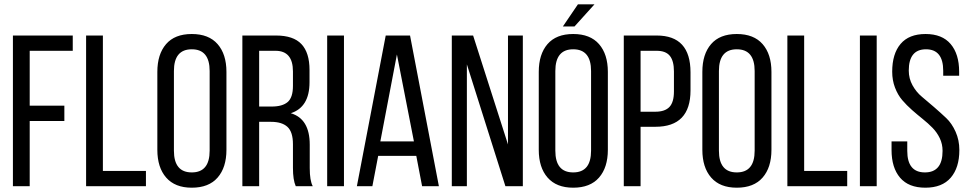

<svg xmlns="http://www.w3.org/2000/svg" viewBox="-20 -865 4505 892"><path d="M118 -374H279V-303H118V0H40V-700H318V-629H118Z M658 0H380V-700H458V-71H658Z M711 -169V-531Q711 -613 751.5 -660Q792 -707 871 -707Q950 -707 991 -660Q1032 -613 1032 -531V-169Q1032 -87 991 -40Q950 7 871 7Q793 7 752 -40Q711 -87 711 -169ZM788 -535V-165Q788 -64 871 -64Q954 -64 954 -165V-535Q954 -636 871 -636Q788 -636 788 -535Z M1106 -700H1262Q1343 -700 1380.5 -660Q1418 -620 1418 -540V-483Q1418 -367 1331 -339Q1419 -313 1419 -193V-84Q1419 -26 1433 0H1354Q1341 -29 1341 -85V-195Q1341 -252 1315.5 -275.5Q1290 -299 1239 -299H1184V0H1106ZM1184 -370H1242Q1292 -370 1316.5 -391Q1341 -412 1341 -466V-533Q1341 -629 1260 -629H1184Z M1500 -700H1578V0H1500Z M1914 -141H1737L1710 0H1638L1772 -700H1885L2019 0H1941ZM1824 -612 1747 -208H1903Z M2149 -566V0H2079V-700H2178L2340 -194V-700H2409V0H2328Z M2665 -845H2742L2649 -742H2595ZM2804 -531V-169Q2804 -87 2763 -40Q2722 7 2643 7Q2565 7 2524 -40Q2483 -87 2483 -169V-531Q2483 -613 2523.5 -660Q2564 -707 2643 -707Q2722 -707 2763 -660Q2804 -613 2804 -531ZM2560 -535V-165Q2560 -64 2643 -64Q2726 -64 2726 -165V-535Q2726 -636 2643 -636Q2560 -636 2560 -535Z M2878 -700H3031Q3188 -700 3188 -529V-445Q3188 -276 3025 -276H2956V0H2878ZM2956 -346H3025Q3069 -346 3090 -368Q3111 -390 3111 -440V-533Q3111 -582 3092 -605.5Q3073 -629 3031 -629H2956Z M3243 -169V-531Q3243 -613 3283.5 -660Q3324 -707 3403 -707Q3482 -707 3523 -660Q3564 -613 3564 -531V-169Q3564 -87 3523 -40Q3482 7 3403 7Q3325 7 3284 -40Q3243 -87 3243 -169ZM3320 -535V-165Q3320 -64 3403 -64Q3486 -64 3486 -165V-535Q3486 -636 3403 -636Q3320 -636 3320 -535Z M3916 0H3638V-700H3716V-71H3916Z M3975 -700H4053V0H3975Z M4436 -532V-513H4362V-536Q4362 -636 4282 -636Q4202 -636 4202 -537Q4202 -500 4219.5 -468.5Q4237 -437 4263 -415.5Q4289 -394 4319.5 -367.5Q4350 -341 4376 -316.5Q4402 -292 4419.5 -253Q4437 -214 4437 -168Q4437 -86 4397 -39.5Q4357 7 4279 7Q4201 7 4161.5 -39.5Q4122 -86 4122 -168V-208H4195V-164Q4195 -64 4277 -64Q4359 -64 4359 -164Q4359 -196 4346 -223Q4333 -250 4312.5 -271Q4292 -292 4267 -312Q4242 -332 4217 -354Q4192 -376 4171.5 -400Q4151 -424 4138 -458Q4125 -492 4125 -532Q4125 -615 4164 -661Q4203 -707 4280 -707Q4357 -707 4396.5 -660.5Q4436 -614 4436 -532Z"/></svg>

Font: TypoPRO Bebas Neue
Style: Regular
Weight: 400
Designer: Ryoichi Tsunekawa
Foundry: Ryoichi Tsunekawa
Version: Version 001.003